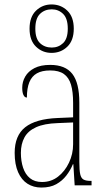

<svg xmlns="http://www.w3.org/2000/svg" viewBox="-20 -834 475 864"><path d="M166 10Q131 10 104 -7Q77 -24 61.5 -59Q46 -94 46 -146Q46 -224 93.5 -261.5Q141 -299 240 -303L309 -306V-371Q309 -421 299.5 -453Q290 -485 267.5 -501Q245 -517 206 -517Q169 -517 146 -504Q123 -491 112 -464Q101 -437 101 -395Q91 -395 85.5 -406.5Q80 -418 80 -439Q80 -466 93.5 -489.5Q107 -513 135 -527.5Q163 -542 206 -542Q274 -542 305.5 -501.5Q337 -461 337 -372V-105Q337 -68 341 -50Q345 -32 356 -26Q367 -20 388 -20H392V0H316L310 -95H308Q297 -68 278.5 -44Q260 -20 233 -5Q206 10 166 10ZM169 -15Q210 -15 241 -39Q272 -63 290.5 -102Q309 -141 309 -185V-283L239 -280Q179 -278 142.5 -261.5Q106 -245 90 -215.5Q74 -186 74 -146Q74 -109 84 -79Q94 -49 115 -32Q136 -15 169 -15ZM212 -596Q171 -596 142 -624Q113 -652 113 -705Q113 -758 142 -786Q171 -814 212 -814Q254 -814 283 -786Q312 -758 312 -705Q312 -652 283 -624Q254 -596 212 -596ZM213 -620Q243 -620 264 -640Q285 -660 285 -705Q285 -751 264 -771.5Q243 -792 213 -792Q181 -792 160 -771.5Q139 -751 139 -705Q139 -660 160 -640Q181 -620 213 -620Z"/></svg>

Font: Noto Serif Khmer Condensed Thin
Style: Regular
Weight: 250
Width: 3
Designer: Danh Hong and the Monotype Design Team
Foundry: Monotype Imaging Inc.
Version: Version 2.004